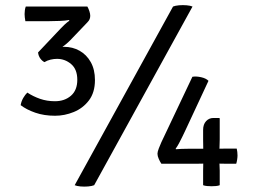

<svg xmlns="http://www.w3.org/2000/svg" viewBox="-20 -708 986 734"><path d="M275.5 -403Q275.5 -443 252 -463Q228.5 -483 198 -483Q186 -483 173.2 -480Q160.5 -477 150 -470.5Q141.5 -474.5 134.2 -484.2Q127 -494 125.5 -507.5Q144.5 -516 173.5 -522.5Q202.5 -529 225 -529Q257.5 -529 284.2 -514Q311 -499 327 -470.5Q343 -442 343 -402Q343 -354.5 320 -324.2Q297 -294 262 -279.8Q227 -265.5 190.5 -265.5Q148.5 -265.5 114.8 -277.2Q81 -289 59 -306Q61.5 -321 69 -333.8Q76.5 -346.5 84.5 -354Q106.5 -339.5 133 -330.2Q159.5 -321 190 -321Q227 -321 251.2 -342Q275.5 -363 275.5 -403ZM249 -554.5Q232 -537 207.8 -521.5Q183.5 -506 163.5 -496.5L125.5 -507.5L211 -598Q217 -604.5 226.8 -613.8Q236.5 -623 245.5 -629L243.5 -631.5Q231.5 -629 208.5 -628Q185.5 -627 166 -627H77Q75.5 -634.5 74.8 -641.5Q74 -648.5 74 -654Q74 -660.5 75 -668.5Q76 -676.5 78.5 -683H314Q318.5 -675 321.8 -665Q325 -655 325 -647.5Q325 -641.5 322.8 -635.2Q320.5 -629 314 -622.5ZM641.5 -683Q650 -686.5 664.5 -687.8Q679 -689 693.5 -687.8Q708 -686.5 716 -683L340 0Q331.5 3.5 317 4.8Q302.5 6 288 4.8Q273.5 3.5 265.5 0ZM597 -82Q591.5 -90 586.8 -100.8Q582 -111.5 582 -120.5Q582 -127.5 587.2 -141Q592.5 -154.5 597 -164.5L715.5 -414.5Q730 -417 749 -412.8Q768 -408.5 777 -399L687.5 -207Q682 -195.5 676.2 -183.5Q670.5 -171.5 664.2 -160Q658 -148.5 651.5 -139.5L652.5 -137.5Q663.5 -138.5 673.8 -138.8Q684 -139 693.2 -139.2Q702.5 -139.5 710 -139.5H819.5Q826 -139.5 834.8 -139.8Q843.5 -140 849.5 -140H885Q886.5 -134.5 887.2 -127Q888 -119.5 888 -113.5Q888 -107 886.5 -97.2Q885 -87.5 883 -82H849.5Q843.5 -82 834.8 -82.2Q826 -82.5 819 -82.5H757Q751 -82.5 741.5 -82.2Q732 -82 725 -82ZM756.5 -55.5Q756.5 -60.5 756.8 -68.8Q757 -77 757 -82.5V-138Q757 -142.5 756.8 -154.8Q756.5 -167 756.5 -172.5V-211.5Q756.5 -232.5 767.8 -244.8Q779 -257 796 -257H818.5L820 -255V-175Q820 -168 819.5 -157Q819 -146 819 -139.5V-82.5Q819 -77 819.5 -68.8Q820 -60.5 820 -55.5V0Q814 2.5 805.5 3.2Q797 4 789 4Q780.5 4 771.8 3.2Q763 2.5 756.5 0Z"/></svg>

Font: Signika
Style: Regular
Weight: 300
Designer: Anna Giedry
Foundry: Anna Giedry
Version: Version 2.000